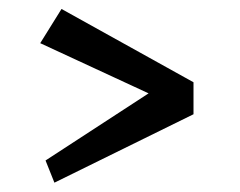

<svg xmlns="http://www.w3.org/2000/svg" viewBox="-20 -464 528 422"><path d="M80.1 -111.3 306.6 -258.8 68.4 -369.1 115.2 -444.3 405.3 -283.2V-212.9L99.6 -62.5Z"/></svg>

Font: Ravi Prakash
Style: Regular
Weight: 400
Designer: Appaji Ambarisha Darbha
Version: Version 1.0.4; ttfautohint (v1.2.42-39fb)